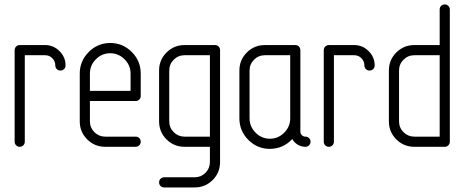

<svg xmlns="http://www.w3.org/2000/svg" viewBox="-20 -656 2076 858"><path d="M45.4 -22.9V-431.6Q45.4 -441.4 52 -448Q58.6 -454.6 68.4 -454.6H181.6Q218.8 -454.6 245.8 -427.7Q272.9 -400.9 272.9 -363.8Q272.9 -354 266.4 -347.4Q259.8 -340.8 250 -340.8Q240.2 -340.8 233.6 -347.4Q227.1 -354 227.1 -363.8Q227.1 -382.3 213.9 -395.8Q200.7 -409.2 181.6 -409.2H90.8V-22.9Q90.8 -13.2 84.2 -6.6Q77.6 0 68.1 0Q58.6 0 52 -6.6Q45.4 -13.2 45.4 -22.9Z M336.4 -113.8V-327.1Q336.4 -383.3 376.5 -423.6Q416.5 -463.9 472.7 -463.9Q528.8 -463.9 568.8 -423.8Q608.9 -383.8 608.9 -327.1V-227.1Q608.9 -217.3 602.3 -210.9Q595.7 -204.6 586.4 -204.6H381.8V-113.8Q381.8 -85.4 401.9 -65.4Q421.9 -45.4 450.2 -45.4H586.4Q596.2 -45.4 602.5 -38.8Q608.9 -32.2 608.9 -22.7Q608.9 -13.2 602.3 -6.6Q595.7 0 586.4 0H450.2Q402.8 0 369.6 -33.2Q336.4 -66.4 336.4 -113.8ZM381.8 -250H563.5V-327.1Q563.5 -364.3 536.6 -391.1Q509.8 -418 472.7 -418Q435.5 -418 408.7 -391.4Q381.8 -364.7 381.8 -327.1Z M690.9 -113.8V-340.8Q690.9 -388.2 724.1 -421.4Q757.3 -454.6 804.7 -454.6H940.9Q950.7 -454.6 957 -448Q963.4 -441.4 963.4 -431.6V68.4Q963.4 115.7 930.2 148.7Q897 181.6 850.1 181.6H713.4Q703.6 181.6 697.3 175Q690.9 168.5 690.9 158.9Q690.9 149.4 697.5 142.8Q704.1 136.2 713.4 136.2H850.1Q878.4 136.2 898.2 116.2Q918 96.2 918 68.4V0H804.7Q757.3 0 724.1 -33.2Q690.9 -66.4 690.9 -113.8ZM736.3 -113.8Q736.3 -85.4 756.3 -65.4Q776.4 -45.4 804.7 -45.4H918V-409.2H804.7Q776.4 -409.2 756.3 -389.2Q736.3 -369.1 736.3 -340.8Z M1049.8 -127.4V-340.8Q1049.8 -388.2 1083 -421.4Q1116.2 -454.6 1163.6 -454.6H1299.8Q1309.6 -454.6 1315.9 -448Q1322.3 -441.4 1322.3 -431.6V-68.4Q1322.3 -58.6 1328.9 -52Q1335.4 -45.4 1345 -45.4Q1354.5 -45.4 1361.1 -38.8Q1367.7 -32.2 1367.7 -22.7Q1367.7 -13.2 1361.1 -6.6Q1354.5 0 1345.2 0Q1326.7 0 1310.8 -9.3Q1294.9 -18.6 1286.1 -34.7Q1245.6 8.8 1186 9.3Q1129.9 9.3 1089.8 -30.8Q1049.8 -70.8 1049.8 -127.4ZM1095.2 -127.4Q1095.2 -90.3 1122.1 -63.2Q1148.9 -36.1 1186 -36.1Q1223.1 -36.1 1250 -63Q1276.9 -89.8 1276.9 -127.4V-409.2H1163.6Q1135.3 -409.2 1115.2 -389.2Q1095.2 -369.1 1095.2 -340.8Z M1426.8 -22.9V-431.6Q1426.8 -441.4 1433.3 -448Q1439.9 -454.6 1449.7 -454.6H1563Q1600.1 -454.6 1627.2 -427.7Q1654.3 -400.9 1654.3 -363.8Q1654.3 -354 1647.7 -347.4Q1641.1 -340.8 1631.3 -340.8Q1621.6 -340.8 1615 -347.4Q1608.4 -354 1608.4 -363.8Q1608.4 -382.3 1595.2 -395.8Q1582 -409.2 1563 -409.2H1472.2V-22.9Q1472.2 -13.2 1465.6 -6.6Q1459 0 1449.5 0Q1439.9 0 1433.3 -6.6Q1426.8 -13.2 1426.8 -22.9Z M1717.8 -113.8V-340.8Q1717.8 -388.2 1751 -421.4Q1784.2 -454.6 1831.5 -454.6H1944.8V-613.8Q1944.8 -623.5 1951.4 -629.9Q1958 -636.2 1967.5 -636.2Q1977.1 -636.2 1983.6 -629.6Q1990.2 -623 1990.2 -613.8V-22.9Q1990.2 -13.2 1983.6 -6.6Q1977.1 0 1967.8 0H1831.5Q1784.2 0 1751 -33.2Q1717.8 -66.4 1717.8 -113.8ZM1763.2 -113.8Q1763.2 -85.4 1783.2 -65.4Q1803.2 -45.4 1831.5 -45.4H1944.8V-409.2H1831.5Q1803.2 -409.2 1783.2 -389.2Q1763.2 -369.1 1763.2 -340.8Z"/></svg>

Font: OpenGost Type A TT
Style: Regular
Weight: 400
Version: Version 0.3